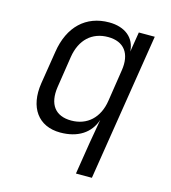

<svg xmlns="http://www.w3.org/2000/svg" viewBox="-110 -650 820 919"><g transform="rotate(15 300.0 -190.0)"><path d="M351 180H430L546 -550H467L451 -451C448 -518 397 -560 318 -560C204 -560 125 -487 105 -357L79 -194C60 -71 118 10 227 10C314 10 374 -29 397 -98L376 23ZM263 -59C184 -59 146 -109 159 -197L183 -353C197 -441 252 -491 331 -491C410 -491 449 -440 435 -353L411 -197C398 -110 342 -59 263 -59Z"/></g></svg>

Font: JetBrains Mono Light
Style: Italic
Weight: 336
Italic angle: -9°
Monospace: yes
Designer: Philipp Nurullin, Konstantin Bulenkov
Foundry: JetBrains
Version: Version 2.305